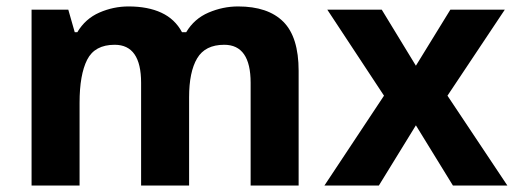

<svg xmlns="http://www.w3.org/2000/svg" viewBox="-20 -576 1600 596"><path d="M719 -556Q812 -556 859.5 -508.5Q907 -461 907 -356V0H758V-319Q758 -437 676 -437Q617 -437 592 -395Q567 -353 567 -274V0H418V-319Q418 -437 336 -437Q274 -437 250.5 -390.5Q227 -344 227 -257V0H78V-546H192L212 -476H220Q245 -518 288.5 -537Q332 -556 379 -556Q439 -556 481 -536.5Q523 -517 545 -476H558Q583 -518 627.5 -537Q672 -556 719 -556Z M1172 -279 996 -546H1165L1271 -372L1378 -546H1547L1369 -279L1555 0H1386L1271 -187L1156 0H987Z"/></svg>

Font: Noto Sans Gujarati UI
Style: Bold
Weight: 700
Designer: Jelle Bosma - Monotype Design Team, Universal Thirst
Foundry: Monotype Imaging Inc.
Version: Version 2.106; ttfautohint (v1.8.4.7-5d5b)